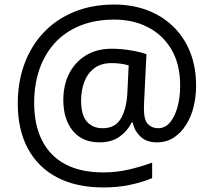

<svg xmlns="http://www.w3.org/2000/svg" viewBox="-20 -734 939 843"><path d="M841 -357Q841 -311 830.5 -267Q820 -223 798 -187.5Q776 -152 744 -130.5Q712 -109 668 -109Q622 -109 595.5 -135.5Q569 -162 563 -196H558Q540 -159 505 -134Q470 -109 417 -109Q341 -109 299.5 -160Q258 -211 258 -295Q258 -361 284 -411.5Q310 -462 357.5 -491Q405 -520 470 -520Q514 -520 556.5 -512.5Q599 -505 623 -496L613 -293Q612 -275 612 -267.5Q612 -260 612 -257Q612 -205 630.5 -188Q649 -171 674 -171Q705 -171 726.5 -196.5Q748 -222 759.5 -264.5Q771 -307 771 -358Q771 -451 733.5 -515.5Q696 -580 630.5 -614Q565 -648 482 -648Q397 -648 331 -621Q265 -594 220.5 -545Q176 -496 153 -429.5Q130 -363 130 -283Q130 -185 165 -116.5Q200 -48 267.5 -12.5Q335 23 433 23Q494 23 549.5 9.5Q605 -4 648 -20V48Q605 66 551.5 77.5Q498 89 433 89Q315 89 231 45Q147 1 102.5 -81.5Q58 -164 58 -280Q58 -373 87 -452.5Q116 -532 171 -590.5Q226 -649 304.5 -681.5Q383 -714 482 -714Q560 -714 625.5 -689.5Q691 -665 739.5 -618.5Q788 -572 814.5 -506Q841 -440 841 -357ZM336 -293Q336 -229 361.5 -200Q387 -171 430 -171Q486 -171 510.5 -213Q535 -255 539 -322L545 -447Q532 -451 512 -454Q492 -457 471 -457Q422 -457 392 -433Q362 -409 349 -371.5Q336 -334 336 -293Z"/></svg>

Font: Noto Sans Sinhala
Style: Regular
Weight: 400
Designer: Jelle Bosma - Monotype Design Team
Foundry: Monotype Imaging Inc.
Version: Version 2.006